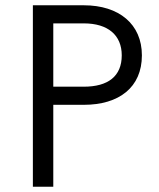

<svg xmlns="http://www.w3.org/2000/svg" viewBox="-20 -710 604 730"><path d="M105 0H182.6V-311.5H298.8C432.6 -311.5 519.5 -377.9 519.5 -499.5C519.5 -618.2 432.6 -689.9 298.8 -689.9H105ZM182.6 -380.4V-621.1H298.8C390.6 -621.1 442.9 -576.2 442.9 -499.5C442.9 -419.9 390.6 -380.4 298.8 -380.4Z"/></svg>

Font: HK Grotesk
Style: Regular
Weight: 400
Designer: Alfredo Marco Pradil and Stefan Peev
Foundry: Hanken Design Co.
Version: Version 1.045;PS 001.045;hotconv 1.0.88;makeotf.lib2.5.64775